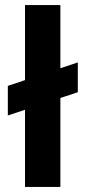

<svg xmlns="http://www.w3.org/2000/svg" viewBox="-20 -740 339 760"><path d="M11 -283V-400L288 -493V-375ZM79 0V-720H219V0Z"/></svg>

Font: DM Sans 12pt ExtraBold
Style: Regular
Weight: 800
Version: Version 4.004;gftools[0.9.30]